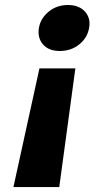

<svg xmlns="http://www.w3.org/2000/svg" viewBox="-20 -592 451 775"><path d="M284.2 -315.9 219.2 163.1H34.2L139.2 -315.9ZM137.2 -480Q144 -518.6 176.8 -545.2Q209.5 -571.8 253.9 -571.8Q298.8 -571.8 322.8 -545.4Q346.7 -519 339.8 -480Q333 -439.5 300 -412.8Q267.1 -386.2 221.2 -386.2Q176.8 -386.2 153.6 -412.8Q130.4 -439.5 137.2 -480Z"/></svg>

Font: Poppins
Style: Bold Italic
Weight: 700
Italic angle: -10°
Designer: Ninad Kale (Devanagari), Jonny Pinhorn (Latin)
Foundry: Indian Type Foundry
Version: Version 3.200;PS 1.000;hotconv 16.6.54;makeotf.lib2.5.65590